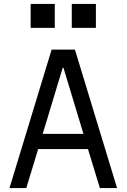

<svg xmlns="http://www.w3.org/2000/svg" viewBox="-20 -951 640 971"><path d="M113 0 173 -197H425L485 0H572L359 -700H241L28 0ZM196 -274 297 -608H301L402 -274ZM135 -810H257V-931H135ZM343 -810H465V-931H343Z"/></svg>

Font: CommitMonoNiceRocks
Style: Regular
Weight: 400
Monospace: yes
Designer: Eigil Nikolajsen
Foundry: Eigil Nikolajsen
Version: Version 1.143